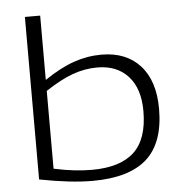

<svg xmlns="http://www.w3.org/2000/svg" viewBox="-53 -791 805 851"><g transform="rotate(-5 349.5 -365.0)"><path d="M89 -17V-740H157V-454Q228 -502 288.5 -523Q349 -544 412 -544Q522 -544 584 -475.5Q646 -407 646 -283Q646 -132 567 -61Q488 10 325 10Q227 10 89 -17ZM157 -59Q207 -48 249 -43.5Q291 -39 326 -39Q452 -39 514 -96.5Q576 -154 576 -279Q576 -379 526 -434Q476 -489 389 -489Q333 -489 279 -469.5Q225 -450 157 -405Z"/></g></svg>

Font: Georama Extended Light
Style: Regular
Weight: 300
Width: 7
Designer: Jean-Baptiste Levee
Foundry: Production Type
Version: Version 1.000